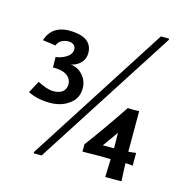

<svg xmlns="http://www.w3.org/2000/svg" viewBox="-107 -789 900 928"><g transform="rotate(15 343.0 -325.0)"><path d="M624 -688 627 -683 177 17H139L136 12L585 -688ZM149 -239Q86 -239 39 -263L71 -323Q114 -301 143 -298Q206 -295 213 -341Q216 -372 192.5 -390.5Q169 -409 120 -408L119 -460Q145 -463 169 -477Q196 -493 197 -518Q197 -533 186 -541.5Q175 -550 157 -549Q116 -546 104 -514L39 -523Q66 -608 170 -600Q267 -593 267 -518Q267 -490 247.5 -469.5Q228 -449 199 -444Q235 -441 260 -413Q285 -385 285 -348Q285 -294 242 -266Q204 -239 149 -239ZM615 -113V-49Q609 -51 578 -52Q578 -45 579.5 -15Q581 15 582 38H501Q502 10 504 -52Q452 -54 363 -52V-89Q438 -189 520 -312Q554 -310 577 -312V-139V-109Q580 -109 593 -110.5Q606 -112 615 -113ZM450 -107H506V-140L505 -184Z"/></g></svg>

Font: GFS Neohellenic Rg
Style: Bold
Weight: 700
Designer: Designed by Takis Katsoulidis and George D. Matthiopoulos.
Foundry: Designed by Takis Katsoulidis and George D. Matthiopoulos.
Version: Version 1.0